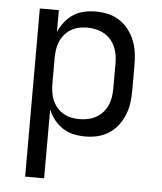

<svg xmlns="http://www.w3.org/2000/svg" viewBox="-53 -584 706 836"><g transform="rotate(5 300.0 -166.5)"><path d="M88 205V-530H171V-434Q181 -458 197 -478.5Q213 -499 234.5 -513Q256 -527 281.5 -532.5Q307 -538 332 -538Q360 -538 386.5 -532Q413 -526 436 -511Q459 -496 476 -474Q493 -452 503 -426.5Q513 -401 516.5 -374Q520 -347 520 -320V-210Q520 -183 516.5 -156Q513 -129 503 -103.5Q493 -78 476 -56Q459 -34 436 -19Q413 -4 386.5 2Q360 8 332 8Q307 8 281.5 2.5Q256 -3 234.5 -17Q213 -31 197 -51.5Q181 -72 171 -96V205ZM301 -65Q320 -65 338.5 -69Q357 -73 373.5 -82Q390 -91 403 -105.5Q416 -120 423.5 -137Q431 -154 434 -172.5Q437 -191 437 -210V-320Q437 -339 434 -357.5Q431 -376 423.5 -393Q416 -410 403 -424.5Q390 -439 373.5 -448Q357 -457 338.5 -461Q320 -465 301 -465Q282 -465 264 -461Q246 -457 230 -447.5Q214 -438 202 -423.5Q190 -409 183 -392Q176 -375 173.5 -356.5Q171 -338 171 -320V-210Q171 -192 173.5 -173.5Q176 -155 183 -138Q190 -121 202 -106.5Q214 -92 230 -82.5Q246 -73 264 -69Q282 -65 301 -65Z"/></g></svg>

Font: Iosevka Mono
Style: Regular
Weight: 400
Designer: Belleve Invis
Foundry: Belleve Invis
Version: Version 11.1.1